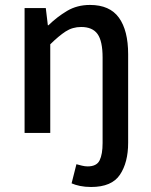

<svg xmlns="http://www.w3.org/2000/svg" viewBox="-20 -536 610 774"><path d="M347.2 217.8Q322.8 217.8 302.7 213.6Q282.7 209.5 268.6 203.1L288.1 126Q298.3 128.9 310.3 131.8Q322.3 134.8 333.5 134.8Q369.6 134.8 381.6 110.4Q393.6 85.9 393.6 40.5V-304.2Q393.6 -370.1 373.3 -398.7Q353 -427.2 307.1 -427.2Q272.5 -427.2 244.6 -409.2Q216.8 -391.1 182.6 -357.4V0H79.1V-503.4H164.6L172.9 -434.1H175.3Q210.4 -468.3 250.7 -492.2Q291 -516.1 342.8 -516.1Q422.4 -516.1 459.5 -464.6Q496.6 -413.1 496.6 -317.4V39.6Q496.6 118.7 463.6 168.2Q430.7 217.8 347.2 217.8Z"/></svg>

Font: Akatab SemiBold
Style: Regular
Weight: 600
Designer: SIL Global
Foundry: SIL Global
Version: Version 4.100